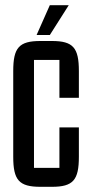

<svg xmlns="http://www.w3.org/2000/svg" viewBox="-20 -715 354 740"><path d="M121 -580H172L245 -695H172ZM180 5C262 5 284 -21 284 -111V-224H209V-68H111V-484H209V-338H284V-441C284 -531 262 -557 180 -557H136C53 -557 31 -531 31 -441V-111C31 -21 53 5 136 5Z"/></svg>

Font: Queering
Style: Regular
Weight: 400
Designer: Adam Naccarato
Foundry: adamnac
Version: Version 2.000;hotconv 1.0.109;makeotfexe 2.5.65596